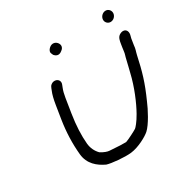

<svg xmlns="http://www.w3.org/2000/svg" viewBox="-147 -756 879 898"><g transform="rotate(-30 292.0 -306.5)"><path d="M134 -426.6C127.2 -411.1 121.5 -388.3 116.8 -358.5L105.5 -287.5C95.7 -225.3 93.6 -164 99.3 -103.9C104.6 -48.8 142.4 -18.7 182 -0.1C204.8 7.5 274.9 14.2 310.6 10C352.8 5.1 403.6 -23.3 420.9 -38.9C447.1 -62.4 480.5 -126.1 494.9 -161.2C531.2 -242 545.5 -292.4 562.5 -371.3C566.6 -390.3 571.6 -397.8 573.3 -420.1L578.4 -452.5C578.9 -455.5 580 -460.2 581.9 -466.2C586.7 -481.9 582.1 -500.1 564.3 -501.9C557.1 -502.7 549.6 -500.2 542.6 -495.8C528.8 -487.1 526.3 -470.6 523.4 -452.5L520.9 -436.5C520 -430.9 519.2 -424.9 518.5 -418.3C516.9 -402.8 513 -397.8 508.2 -375.2C503.5 -353.1 498.8 -338 493.9 -316.4C478.2 -248.1 448 -177.9 423.5 -134.5C404.7 -101 386.6 -80.8 382 -77.7C373.9 -72.1 329.1 -49.1 315.3 -44.8C303.7 -44.2 272.8 -45.2 227.4 -48.7C217.1 -49.4 201.9 -54.2 182.7 -66.3C166.1 -83.1 155.8 -104.4 153.1 -129.6C148.9 -176.3 151.3 -229.1 160.5 -287.5L173.1 -367C176.1 -386 180.2 -401.4 185.2 -413.6L190 -426C197.6 -443.3 187.4 -456.2 175.3 -459.3C167.7 -461.3 157.6 -460.6 148.9 -453.6C144 -449.6 141.8 -447 138.4 -438.1ZM553.8 -575.3C565.4 -585.5 568.9 -603 558.8 -615.7C548.6 -628.4 531 -627.8 519.2 -617.8C507.3 -607.7 502.9 -589.5 513.7 -576.7C524.3 -564.2 542.1 -564.9 553.8 -575.3ZM217.4 -586.7C216.9 -582 223.7 -568.7 223.7 -568.7C229.5 -561.8 244.7 -548.4 264.6 -565C284.1 -578.2 279 -596.2 270.3 -605.3C262.8 -614.4 245.5 -620.8 229.6 -607.1C223.7 -602 218.3 -595.1 217.4 -586.7Z"/></g></svg>

Font: MewTooHand
Style: BdWideIta
Weight: 400
Designer: Mew Too, Robert Jablonski
Version: Version 0.77